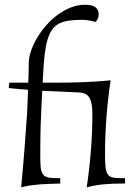

<svg xmlns="http://www.w3.org/2000/svg" viewBox="-20 -779 568 815"><path d="M449.7 -438Q437.5 -358.9 431.6 -278.3Q425.8 -197.8 425.8 -126Q425.8 -92.8 427.7 -72.5Q429.7 -52.2 436 -41.3Q442.4 -30.3 454.8 -26.6Q467.3 -22.9 488.8 -22.9H510.7V0H502.9Q457 0 420.2 3.4Q383.3 6.8 348.1 16.1Q359.9 -63 366 -141.6Q372.1 -220.2 372.1 -295.9Q372.1 -323.2 368.2 -340.8Q364.3 -358.4 356.7 -368.4Q349.1 -378.4 337.9 -382.3Q326.7 -386.2 312.5 -386.7L159.2 -393.6L154.8 -299.8Q152.3 -250 151.6 -203.9Q150.9 -157.7 150.9 -126Q150.9 -94.2 152.3 -74.2Q153.8 -54.2 159.9 -43Q166 -31.7 179 -27.3Q191.9 -22.9 214.8 -22.9H235.8V0Q212.4 1 191.9 1.5Q171.4 2 151.9 3.4Q132.3 4.9 112.3 7.6Q92.3 10.3 69.8 16.1Q78.1 -70.3 84.2 -149.4Q90.3 -228.5 95.2 -300.8L99.1 -397.9Q78.6 -399.4 58.3 -401.1Q38.1 -402.8 17.1 -405.3L19.5 -428.2H100.1Q101.1 -459.5 101.6 -478.3Q102.1 -497.1 102.1 -511.2Q102.1 -533.2 110.8 -560.3Q119.6 -587.4 135.5 -615Q151.4 -642.6 173.6 -668.5Q195.8 -694.3 222.4 -714.4Q249 -734.4 279.1 -746.6Q309.1 -758.8 341.3 -758.8Q372.6 -758.8 385.7 -747.8Q398.9 -736.8 398.9 -718.8Q398.9 -710.4 396 -702.1Q393.1 -693.8 386.2 -686Q371.1 -689.9 356.2 -692.4Q341.3 -694.8 327.1 -694.8Q294.4 -694.8 270.5 -691.2Q246.6 -687.5 229 -678Q211.4 -668.5 200 -651.4Q188.5 -634.3 180.9 -607.7Q173.3 -581.1 169.2 -543.5Q165 -505.9 162.6 -455.1L161.1 -428.2H234.4Q283.7 -428.2 337.9 -430.4Q392.1 -432.6 449.7 -438Z"/></svg>

Font: Simonetta
Style: Regular
Weight: 400
Version: Version 1.004